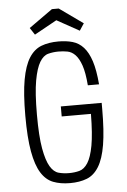

<svg xmlns="http://www.w3.org/2000/svg" viewBox="-59 -902 631 955"><g transform="rotate(-5 257.0 -425.0)"><path d="M239 -324H385Q384 -223 373.5 -166Q363 -109 345 -81Q327 -53 303 -46.5Q279 -40 251 -40Q224 -40 199.5 -46.5Q175 -53 157 -83Q139 -113 128 -174Q117 -235 117 -343Q117 -452 128 -513Q139 -574 157 -604Q175 -634 199.5 -640.5Q224 -647 251 -647Q274 -647 295.5 -643Q317 -639 334.5 -621Q352 -603 364.5 -567Q377 -531 382 -467H438Q432 -539 417.5 -583.5Q403 -628 380 -653.5Q357 -679 325.5 -688Q294 -697 255 -697Q206 -697 169.5 -683Q133 -669 108.5 -630.5Q84 -592 71.5 -523Q59 -454 59 -343Q59 -233 71.5 -164Q84 -95 108 -56.5Q132 -18 168 -4Q204 10 252 10Q300 10 336 -4Q372 -18 396 -57Q420 -96 431.5 -165Q443 -234 443 -343V-374H239ZM237 -860 119 -776 142 -741 254 -803 366 -741 389 -776 271 -860Z"/></g></svg>

Font: Secuela Light
Style: Regular
Weight: 300
Designer: Fernando Haro
Foundry: deFharo
Version: Version 1.708